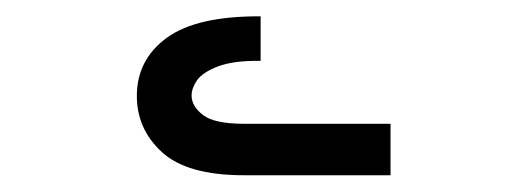

<svg xmlns="http://www.w3.org/2000/svg" viewBox="-20 -814 640 235"><path d="M214.5 -697Q214.5 -684 228.5 -673.2Q242.5 -662.5 278.5 -662.5H458V-599.5H278.5Q209 -599.5 178.2 -627.8Q147.5 -656 147.5 -696.5Q147.5 -741 184.2 -767.8Q221 -794.5 299 -794V-739.5Q266 -740 247 -732.8Q228 -725.5 221.2 -715.8Q214.5 -706 214.5 -697Z"/></svg>

Font: JuliaMono
Style: Regular
Weight: 400
Monospace: yes
Designer: cormullion
Foundry: corm
Version: Version 0.055; ttfautohint (v1.8.4)